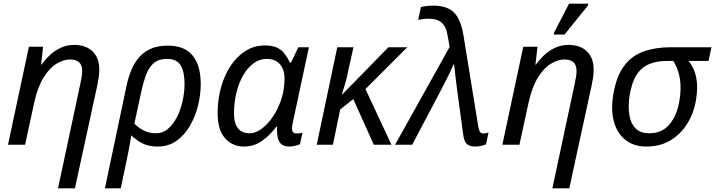

<svg xmlns="http://www.w3.org/2000/svg" viewBox="-20 -796 3933 1056"><path d="M422 -336Q427 -359 429.5 -375Q432 -391 432 -405Q432 -439 414.5 -454Q397 -469 365 -469Q330 -469 291 -445.5Q252 -422 219.5 -369.5Q187 -317 168 -231L118 0H24L139 -539H217L206 -440H208Q227 -467 253.5 -492Q280 -517 313.5 -533Q347 -549 387 -549Q453 -549 489.5 -513Q526 -477 526 -414Q526 -391 522.5 -367.5Q519 -344 515 -326L392 240H299Z M674 -315Q683 -360 698.5 -401Q714 -442 739.5 -474.5Q765 -507 805 -526Q845 -545 903 -545Q995 -545 1039.5 -490.5Q1084 -436 1084 -334Q1084 -277 1069.5 -217Q1055 -157 1025.5 -105.5Q996 -54 951.5 -22Q907 10 848 10Q799 10 764.5 -7Q730 -24 702 -52Q696 -13 689.5 21.5Q683 56 674 98L644 240H557ZM839 -63Q875 -63 904 -87.5Q933 -112 953.5 -152.5Q974 -193 984.5 -241Q995 -289 995 -335Q995 -398 974.5 -435Q954 -472 898 -472Q854 -472 827.5 -450.5Q801 -429 785.5 -389.5Q770 -350 758 -296L719 -116Q739 -95 769 -79Q799 -63 839 -63Z M1322 10Q1258 10 1217.5 -36Q1177 -82 1177 -173Q1177 -249 1196 -316.5Q1215 -384 1249.5 -435.5Q1284 -487 1331.5 -516.5Q1379 -546 1436 -546Q1477 -546 1502.5 -534.5Q1528 -523 1544.5 -501.5Q1561 -480 1575 -451H1580L1621 -536H1679L1593 -134Q1590 -121 1588 -109.5Q1586 -98 1586 -89Q1586 -76 1592 -69Q1598 -62 1614 -62Q1621 -62 1628.5 -63Q1636 -64 1644 -67L1630 -3Q1622 1 1604.5 5.5Q1587 10 1571 10Q1550 10 1534 1.5Q1518 -7 1510 -30.5Q1502 -54 1504 -99H1500Q1463 -50 1419.5 -20Q1376 10 1322 10ZM1352 -63Q1388 -63 1423 -90.5Q1458 -118 1486.5 -163Q1515 -208 1531 -262Q1539 -291 1542 -317.5Q1545 -344 1545 -365Q1545 -412 1520 -442Q1495 -472 1446 -472Q1407 -472 1374 -447.5Q1341 -423 1317 -381Q1293 -339 1280 -285Q1267 -231 1267 -172Q1267 -117 1289.5 -90Q1312 -63 1352 -63Z M1722 0 1835 -536H1924L1894 -401Q1887 -364 1876.5 -330Q1866 -296 1860 -276H1862L2116 -536H2220L1990 -306L2133 0H2036L1923 -251L1851 -194L1811 0Z M2594 10Q2565 10 2549 -3Q2533 -16 2528 -53L2499 -266Q2496 -290 2491.5 -323Q2487 -356 2483.5 -388Q2480 -420 2478 -441H2474Q2459 -405 2435 -358Q2411 -311 2390 -271L2247 0H2153L2453 -538L2441 -605Q2434 -649 2409.5 -671Q2385 -693 2337 -693Q2319 -693 2305 -691Q2291 -689 2280 -687L2295 -757Q2309 -761 2326 -763Q2343 -765 2363 -765Q2440 -765 2477.5 -726.5Q2515 -688 2529 -602L2611 -97Q2615 -76 2621.5 -69Q2628 -62 2639 -62Q2647 -62 2654.5 -64Q2662 -66 2667 -67L2653 -2Q2641 3 2626 6.5Q2611 10 2594 10Z M3141 -336Q3146 -359 3148.5 -375Q3151 -391 3151 -405Q3151 -439 3133.5 -454Q3116 -469 3084 -469Q3049 -469 3010 -445.5Q2971 -422 2938.5 -369.5Q2906 -317 2887 -231L2837 0H2743L2858 -539H2936L2925 -440H2927Q2946 -467 2972.5 -492Q2999 -517 3032.5 -533Q3066 -549 3106 -549Q3172 -549 3208.5 -513Q3245 -477 3245 -414Q3245 -391 3241.5 -367.5Q3238 -344 3234 -326L3111 240H3018ZM3026 -606 3028 -618 3110 -776H3216L3214 -766L3085 -606Z M3535 10Q3467 10 3421 -25.5Q3375 -61 3357 -125.5Q3339 -190 3353 -276Q3370 -377 3412.5 -433.5Q3455 -490 3520 -513Q3585 -536 3666 -536H3893L3877 -461H3767Q3798 -424 3809 -371Q3820 -318 3808 -246Q3796 -174 3760 -116Q3724 -58 3667.5 -24Q3611 10 3535 10ZM3550 -63Q3623 -63 3664 -114Q3705 -165 3717 -244Q3739 -373 3683 -461H3652Q3593 -461 3550.5 -443.5Q3508 -426 3481 -384Q3454 -342 3442 -266Q3434 -210 3441.5 -163.5Q3449 -117 3475.5 -90Q3502 -63 3550 -63Z"/></svg>

Font: Noto Sans
Style: Italic
Weight: 400
Italic angle: -12°
Designer: Monotype Design Team
Foundry: Monotype Imaging Inc.
Version: Version 2.013; ttfautohint (v1.8.4.7-5d5b)